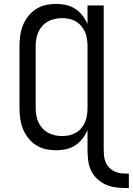

<svg xmlns="http://www.w3.org/2000/svg" viewBox="-20 -763 681 985"><path d="M641 202Q612 202 583.5 199.5Q555 197 528.5 186.5Q502 176 480.5 156.5Q459 137 447 111.5Q435 86 432 57Q429 28 429 0V-96Q419 -72 403 -51.5Q387 -31 365.5 -17Q344 -3 318.5 2.5Q293 8 268 8Q240 8 213.5 2Q187 -4 164 -19Q141 -34 124 -56Q107 -78 97 -103.5Q87 -129 83.5 -156Q80 -183 80 -210V-525Q80 -552 83.5 -579Q87 -606 97 -631.5Q107 -657 124 -679Q141 -701 164 -716Q187 -731 213.5 -737Q240 -743 268 -743Q293 -743 318.5 -737.5Q344 -732 365.5 -718Q387 -704 403 -683.5Q419 -663 429 -639V-735H512V0Q512 18 513.5 35.5Q515 53 522 69.5Q529 86 542 98.5Q555 111 571 118Q587 125 605 126.5Q623 128 641 128ZM299 -65Q318 -65 336 -69Q354 -73 370 -82.5Q386 -92 398 -106.5Q410 -121 417 -138Q424 -155 426.5 -173.5Q429 -192 429 -210V-525Q429 -543 426.5 -561.5Q424 -580 417 -597Q410 -614 398 -628.5Q386 -643 370 -652.5Q354 -662 336 -666Q318 -670 299 -670Q280 -670 261.5 -666Q243 -662 226.5 -653Q210 -644 197 -629.5Q184 -615 176.5 -598Q169 -581 166 -562.5Q163 -544 163 -525V-210Q163 -191 166 -172.5Q169 -154 176.5 -137Q184 -120 197 -105.5Q210 -91 226.5 -82Q243 -73 261.5 -69Q280 -65 299 -65Z"/></svg>

Font: Bmono
Style: Regular
Weight: 400
Monospace: yes
Designer: Belleve Invis
Foundry: Belleve Invis
Version: Version 11.2.2; ttfautohint (v1.8.2)